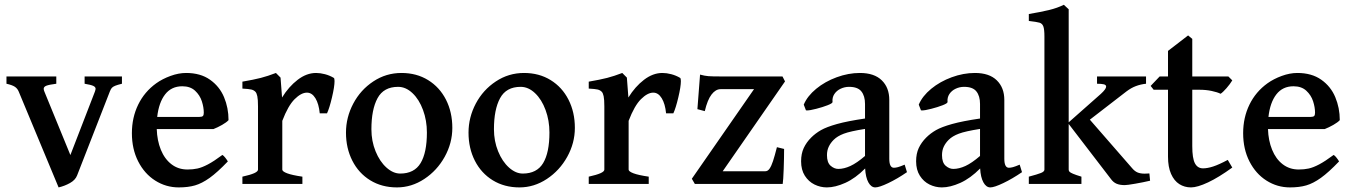

<svg xmlns="http://www.w3.org/2000/svg" viewBox="-20 -777 5713 811"><path d="M305.7 -36.1Q298.3 -16.6 275.6 -3.9Q252.9 8.8 227.5 14.6L59.1 -390.1Q53.7 -403.3 42.5 -410.6Q31.2 -418 7.3 -423.3V-454.1H217.8V-423.3Q187.5 -419.4 176 -415Q164.6 -410.6 164.6 -401.9Q164.6 -397 167.5 -390.1L277.3 -122.1L380.9 -390.1Q383.8 -398.9 383.8 -401.9Q383.8 -409.7 373.8 -414.3Q363.8 -418.9 337.4 -423.3V-454.1H495.1V-423.3Q475.6 -418.5 466.1 -414.6Q456.5 -410.6 452.1 -405.5Q447.8 -400.4 443.8 -390.1Z M642.1 -231.9Q643.6 -183.6 659.4 -144.5Q675.3 -105.5 704.1 -83.3Q732.9 -61 772 -61Q794.9 -61 814 -65.2Q833 -69.3 858.2 -82.5Q883.3 -95.7 919.4 -122.6Q924.8 -119.6 931.6 -110.8Q938.5 -102.1 942.4 -95.2Q897.9 -48.8 865.5 -25.6Q833 -2.4 803.7 6.1Q774.4 14.6 734.9 14.6Q681.2 14.6 635.7 -14.2Q590.3 -43 563.7 -95.2Q537.1 -147.5 537.1 -214.4Q537.1 -280.3 563.7 -335Q590.3 -389.6 640.1 -425.3Q666 -443.8 700.2 -456.3Q734.4 -468.8 766.1 -468.8Q826.7 -468.8 866.9 -440.4Q907.2 -412.1 926.3 -366.7Q945.3 -321.3 945.3 -269.5Q937 -260.3 918.2 -249.5Q899.4 -238.8 881.8 -231.9ZM822.3 -283.2Q833 -283.2 836.9 -286.9Q840.8 -290.5 840.8 -300.8Q840.8 -323.7 832.5 -349.4Q824.2 -375 804 -393.8Q783.7 -412.6 750 -412.6Q704.1 -412.6 677.5 -378.4Q650.9 -344.2 644 -283.2Z M1330.6 -298.3Q1326.7 -338.4 1312.3 -362.1Q1297.9 -385.7 1276.4 -385.7Q1252.4 -385.7 1224.6 -358.2Q1196.8 -330.6 1172.4 -266.6V-60.5Q1172.4 -52.7 1193.1 -44.9Q1213.9 -37.1 1257.3 -30.8V0H1003.9V-30.8Q1037.1 -38.1 1053.5 -45.4Q1069.8 -52.7 1069.8 -60.5V-327.6Q1069.8 -356.9 1066.9 -370.6Q1064 -384.3 1058.6 -389.6Q1051.8 -396.5 1041.3 -398.9Q1030.8 -401.4 1003.9 -402.8V-432.1Q1052.2 -440.4 1081.8 -448Q1111.3 -455.6 1145.5 -468.8L1165 -449.2L1171.4 -365.2Q1199.7 -411.1 1237.3 -439.9Q1274.9 -468.8 1314.9 -468.8Q1333 -468.8 1352.5 -463.6Q1372.1 -458.5 1389.6 -448.2Q1393.1 -446.3 1393.1 -434.6Q1393.1 -411.1 1382.3 -365.7Q1371.6 -320.3 1361.3 -298.3Z M1441.4 -216.8Q1441.4 -281.2 1472.2 -339.4Q1502.9 -397.5 1556.9 -433.1Q1610.8 -468.8 1675.8 -468.8Q1739.7 -468.8 1788.3 -438.7Q1836.9 -408.7 1863.8 -356Q1890.6 -303.2 1890.6 -236.8Q1890.6 -172.9 1858.4 -114.7Q1826.2 -56.6 1772.2 -21Q1718.3 14.6 1656.7 14.6Q1592.8 14.6 1543.9 -15.4Q1495.1 -45.4 1468.3 -98.1Q1441.4 -150.9 1441.4 -216.8ZM1548.8 -231Q1548.8 -181.2 1566.4 -137.9Q1584 -94.7 1612.3 -69.3Q1640.6 -43.9 1670.4 -43.9Q1730 -43.9 1756.6 -88.1Q1783.2 -132.3 1783.2 -217.3Q1783.2 -268.1 1766.8 -312.5Q1750.5 -356.9 1722.4 -383.5Q1694.3 -410.2 1661.6 -410.2Q1600.6 -410.2 1574.7 -362.3Q1548.8 -314.5 1548.8 -231Z M1959 -216.8Q1959 -281.2 1989.7 -339.4Q2020.5 -397.5 2074.5 -433.1Q2128.4 -468.8 2193.4 -468.8Q2257.3 -468.8 2305.9 -438.7Q2354.5 -408.7 2381.3 -356Q2408.2 -303.2 2408.2 -236.8Q2408.2 -172.9 2376 -114.7Q2343.8 -56.6 2289.8 -21Q2235.8 14.6 2174.3 14.6Q2110.4 14.6 2061.5 -15.4Q2012.7 -45.4 1985.8 -98.1Q1959 -150.9 1959 -216.8ZM2066.4 -231Q2066.4 -181.2 2084 -137.9Q2101.6 -94.7 2129.9 -69.3Q2158.2 -43.9 2188 -43.9Q2247.6 -43.9 2274.2 -88.1Q2300.8 -132.3 2300.8 -217.3Q2300.8 -268.1 2284.4 -312.5Q2268.1 -356.9 2240 -383.5Q2211.9 -410.2 2179.2 -410.2Q2118.2 -410.2 2092.3 -362.3Q2066.4 -314.5 2066.4 -231Z M2793.5 -298.3Q2789.6 -338.4 2775.1 -362.1Q2760.7 -385.7 2739.3 -385.7Q2715.3 -385.7 2687.5 -358.2Q2659.7 -330.6 2635.3 -266.6V-60.5Q2635.3 -52.7 2656 -44.9Q2676.8 -37.1 2720.2 -30.8V0H2466.8V-30.8Q2500 -38.1 2516.4 -45.4Q2532.7 -52.7 2532.7 -60.5V-327.6Q2532.7 -356.9 2529.8 -370.6Q2526.9 -384.3 2521.5 -389.6Q2514.6 -396.5 2504.2 -398.9Q2493.7 -401.4 2466.8 -402.8V-432.1Q2515.1 -440.4 2544.7 -448Q2574.2 -455.6 2608.4 -468.8L2627.9 -449.2L2634.3 -365.2Q2662.6 -411.1 2700.2 -439.9Q2737.8 -468.8 2777.8 -468.8Q2795.9 -468.8 2815.4 -463.6Q2835 -458.5 2852.5 -448.2Q2856 -446.3 2856 -434.6Q2856 -411.1 2845.2 -365.7Q2834.5 -320.3 2824.2 -298.3Z M2915 0 2902.3 -22 3165 -400.4H3023.9Q3002.9 -400.4 2985.6 -377.9Q2968.3 -355.5 2957 -307.6L2925.8 -315.9L2937 -461.9Q2956.5 -456.5 2972.2 -455.3Q2987.8 -454.1 3022.9 -454.1H3285.2L3295.9 -433.1L3032.7 -53.7H3212.9Q3223.1 -53.7 3230.7 -64.7Q3238.3 -75.7 3245.1 -96.4Q3252 -117.2 3261.7 -155.3L3292 -147.9Q3292 -110.8 3290.3 -63.2Q3288.6 -15.6 3286.1 0Z M3634.3 -65.4Q3593.3 -23.9 3550.5 -4.6Q3507.8 14.6 3472.7 14.6Q3445.3 14.6 3420.4 2.4Q3395.5 -9.8 3379.6 -34.7Q3363.8 -59.6 3363.8 -95.7Q3363.8 -127.9 3375 -151.9Q3386.2 -175.8 3406.2 -195.8Q3424.3 -213.9 3447.8 -227.3Q3471.2 -240.7 3515.6 -253.2Q3560.1 -265.6 3633.8 -276.4V-337.9Q3633.8 -371.6 3618.4 -390.9Q3603 -410.2 3566.4 -410.2Q3547.9 -410.2 3531 -402.3Q3514.2 -394.5 3504.4 -379.9Q3494.6 -365.2 3496.6 -346.2Q3497.1 -340.8 3475.8 -332.5Q3454.6 -324.2 3427.7 -317.4Q3400.9 -310.5 3388.7 -310.5Q3385.3 -310.5 3384.3 -311L3375 -335Q3390.1 -371.1 3427.5 -401.9Q3464.8 -432.6 3514.2 -450.7Q3563.5 -468.8 3612.3 -468.8Q3672.9 -468.8 3704.6 -437.7Q3736.3 -406.7 3736.3 -355V-106.4Q3736.3 -68.4 3755.9 -68.4Q3763.2 -68.4 3772.9 -71Q3782.7 -73.7 3801.3 -81.5L3811 -49.8Q3770.5 -22 3732.2 -3.7Q3693.8 14.6 3677.2 14.6Q3659.7 14.6 3647.9 -6.8Q3636.2 -28.3 3634.3 -65.4ZM3633.8 -232.4Q3571.8 -222.7 3544.4 -212.4Q3517.1 -202.1 3501.5 -186.5Q3487.8 -172.9 3480.5 -157.2Q3473.1 -141.6 3473.1 -121.6Q3473.1 -90.3 3488.5 -76.9Q3503.9 -63.5 3521 -63.5Q3544.9 -63.5 3572 -75.9Q3599.1 -88.4 3633.8 -118.2Z M4120.1 -65.4Q4079.1 -23.9 4036.4 -4.6Q3993.7 14.6 3958.5 14.6Q3931.2 14.6 3906.2 2.4Q3881.3 -9.8 3865.5 -34.7Q3849.6 -59.6 3849.6 -95.7Q3849.6 -127.9 3860.8 -151.9Q3872.1 -175.8 3892.1 -195.8Q3910.2 -213.9 3933.6 -227.3Q3957 -240.7 4001.5 -253.2Q4045.9 -265.6 4119.6 -276.4V-337.9Q4119.6 -371.6 4104.2 -390.9Q4088.9 -410.2 4052.2 -410.2Q4033.7 -410.2 4016.8 -402.3Q4000 -394.5 3990.2 -379.9Q3980.5 -365.2 3982.4 -346.2Q3982.9 -340.8 3961.7 -332.5Q3940.4 -324.2 3913.6 -317.4Q3886.7 -310.5 3874.5 -310.5Q3871.1 -310.5 3870.1 -311L3860.8 -335Q3876 -371.1 3913.3 -401.9Q3950.7 -432.6 4000 -450.7Q4049.3 -468.8 4098.1 -468.8Q4158.7 -468.8 4190.4 -437.7Q4222.2 -406.7 4222.2 -355V-106.4Q4222.2 -68.4 4241.7 -68.4Q4249 -68.4 4258.8 -71Q4268.6 -73.7 4287.1 -81.5L4296.9 -49.8Q4256.3 -22 4218 -3.7Q4179.7 14.6 4163.1 14.6Q4145.5 14.6 4133.8 -6.8Q4122.1 -28.3 4120.1 -65.4ZM4119.6 -232.4Q4057.6 -222.7 4030.3 -212.4Q4002.9 -202.1 3987.3 -186.5Q3973.6 -172.9 3966.3 -157.2Q3959 -141.6 3959 -121.6Q3959 -90.3 3974.4 -76.9Q3989.7 -63.5 4006.8 -63.5Q4030.8 -63.5 4057.9 -75.9Q4085 -88.4 4119.6 -118.2Z M4325.7 -30.8Q4362.3 -40.5 4377 -46.4Q4391.6 -52.2 4391.6 -60.5V-623Q4391.6 -653.3 4387 -665.5Q4382.3 -677.7 4370.8 -681.2Q4359.4 -684.6 4325.7 -688.5V-717.8Q4375.5 -726.1 4410.9 -734.6Q4446.3 -743.2 4473.6 -756.8L4494.1 -737.8V-260.3L4629.9 -380.4Q4652.3 -400.9 4652.3 -411.1Q4652.3 -418.5 4642.3 -420.9Q4632.3 -423.3 4613.8 -423.3V-454.1H4820.8V-423.3Q4797.9 -420.9 4777.8 -413.3Q4757.8 -405.8 4737.8 -390.6L4583.5 -271.5L4762.2 -66.4Q4772.9 -53.7 4784.9 -48.6Q4796.9 -43.5 4815.4 -43.5Q4820.3 -43.5 4835 -44.4L4837.9 -13.7Q4808.6 -6.8 4774.9 -1Q4741.2 4.9 4731 4.9Q4710 4.9 4696.3 -1Q4682.6 -6.8 4672.4 -21L4494.1 -253.4V-60.5Q4494.1 -55.2 4497.6 -51.5Q4501 -47.9 4512.5 -43Q4523.9 -38.1 4547.9 -30.8V0H4325.7Z M4913.6 -115.2V-397.9H4853L4840.3 -414.1L4878.4 -454.1H4913.6V-562L4998.5 -627.4L5016.1 -612.8V-454.1H5168.5L5185.1 -437.5Q5175.8 -421.9 5160.6 -404.5Q5145.5 -387.2 5135.7 -380.9Q5122.1 -387.7 5098.1 -392.8Q5074.2 -397.9 5046.4 -397.9H5016.1V-159.7Q5016.1 -108.4 5027.3 -87.2Q5038.6 -65.9 5061.5 -65.9Q5080.1 -65.9 5104.2 -73.7Q5128.4 -81.5 5166 -101.6L5185.1 -69.3Q5127.9 -27.8 5082.8 -6.6Q5037.6 14.6 5010.7 14.6Q4983.4 14.6 4961.4 0.7Q4939.5 -13.2 4926.5 -42.5Q4913.6 -71.8 4913.6 -115.2Z M5335.9 -231.9Q5337.4 -183.6 5353.3 -144.5Q5369.1 -105.5 5397.9 -83.3Q5426.8 -61 5465.8 -61Q5488.8 -61 5507.8 -65.2Q5526.9 -69.3 5552 -82.5Q5577.1 -95.7 5613.3 -122.6Q5618.7 -119.6 5625.5 -110.8Q5632.3 -102.1 5636.2 -95.2Q5591.8 -48.8 5559.3 -25.6Q5526.9 -2.4 5497.6 6.1Q5468.3 14.6 5428.7 14.6Q5375 14.6 5329.6 -14.2Q5284.2 -43 5257.6 -95.2Q5231 -147.5 5231 -214.4Q5231 -280.3 5257.6 -335Q5284.2 -389.6 5334 -425.3Q5359.9 -443.8 5394 -456.3Q5428.2 -468.8 5460 -468.8Q5520.5 -468.8 5560.8 -440.4Q5601.1 -412.1 5620.1 -366.7Q5639.2 -321.3 5639.2 -269.5Q5630.9 -260.3 5612.1 -249.5Q5593.3 -238.8 5575.7 -231.9ZM5516.1 -283.2Q5526.9 -283.2 5530.8 -286.9Q5534.7 -290.5 5534.7 -300.8Q5534.7 -323.7 5526.4 -349.4Q5518.1 -375 5497.8 -393.8Q5477.5 -412.6 5443.8 -412.6Q5397.9 -412.6 5371.3 -378.4Q5344.7 -344.2 5337.9 -283.2Z"/></svg>

Font: David Libre Medium
Style: Regular
Weight: 500
Version: Version 1.000